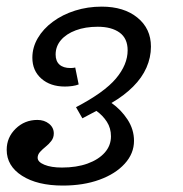

<svg xmlns="http://www.w3.org/2000/svg" viewBox="-26 -446 559 585"><path d="M165.3 119.4Q87.9 119.4 41.1 89.5Q-5.6 59.7 -5.6 10.5Q-5.6 -27.4 21.8 -54Q49.2 -80.6 87.9 -80.6Q108.9 -80.6 123.4 -69Q137.9 -57.3 137.9 -39.5Q137.9 -26.6 130.6 -16.9Q123.4 -7.3 113.3 0.8Q103.2 8.9 96 16.9Q88.7 25 88.7 34.7Q88.7 47.6 109.3 56Q129.8 64.5 162.9 64.5Q207.3 64.5 240.7 52.4Q274.2 40.3 293.1 19Q312.1 -2.4 312.1 -30.6Q312.1 -55.6 299.6 -75Q287.1 -94.4 267.7 -108.1L225 -85.5L205.6 -119.4Q291.9 -164.5 327.4 -206.9Q362.9 -249.2 362.9 -292.7Q362.9 -329 338.3 -346.8Q313.7 -364.5 271.8 -364.5Q233.9 -364.5 204.8 -353.6Q175.8 -342.7 159.7 -323.8Q143.5 -304.8 143.5 -279.8Q143.5 -259.7 155.2 -249.2Q166.9 -238.7 188.7 -238.7Q192.7 -238.7 196.8 -239.1Q200.8 -239.5 203.2 -240.3L213.7 -188.7Q205.6 -185.5 194.4 -183.9Q183.1 -182.3 171.8 -182.3Q127.4 -182.3 100 -206.5Q72.6 -230.6 72.6 -270.2Q72.6 -301.6 89.1 -329.8Q105.6 -358.1 135.1 -379.8Q164.5 -401.6 202.8 -413.7Q241.1 -425.8 283.9 -425.8Q351.6 -425.8 392.7 -392.3Q433.9 -358.9 433.9 -304Q433.9 -271 420.2 -239.9Q406.5 -208.9 379.4 -181.9Q352.4 -154.8 313.7 -132.3Q342.7 -112.1 362.5 -81.9Q382.3 -51.6 382.3 -16.9Q382.3 21.8 354 52.8Q325.8 83.9 277 101.6Q228.2 119.4 165.3 119.4Z"/></svg>

Font: Playfair 5pt SemiExpanded Light
Style: Italic
Weight: 300
Width: 6
Italic angle: -15.6°
Designer: Claus Eggers Sørensen
Foundry: Claus Eggers Sørensen
Version: Version 2.203